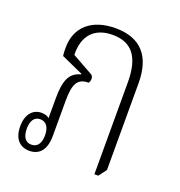

<svg xmlns="http://www.w3.org/2000/svg" viewBox="-107 -644 695 740"><g transform="rotate(20 241.0 -274.0)"><path d="M92 5C133 5 158 -23 158 -81V-224C158 -293 172 -320 217 -320C221 -324 223 -330 223 -337C223 -346 220 -352 211 -356L129 -402C127 -480 167 -525 242 -525C321 -525 359 -477 359 -373V4H375L399 -28V-384C399 -496 346 -553 244 -553C147 -553 88 -502 88 -417C88 -406 88 -394 90 -383L179 -343V-340C132 -328 119 -290 119 -218V-138C113 -146 98 -149 87 -149C53 -149 27 -123 27 -72C27 -22 52 5 92 5ZM91 -20C67 -20 54 -39 54 -72C54 -105 67 -124 91 -124C115 -124 129 -105 129 -72C129 -39 116 -20 91 -20Z"/></g></svg>

Font: Noto Serif Thai ExtraCondensed ExtraLight
Style: Regular
Weight: 200
Width: 2
Designer: Monotype Design Team
Foundry: Monotype Imaging Inc.
Version: Version 2.002